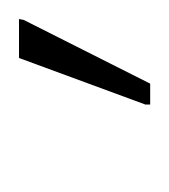

<svg xmlns="http://www.w3.org/2000/svg" viewBox="-8 -759 178 202"><g transform="rotate(-90 81.0 -658.0)"><path d="M72 -589V-594L121 -727H162L161 -722L94 -589Z"/></g></svg>

Font: Saira ExtraCondensed Thin
Style: Italic
Weight: 250
Width: 2
Italic angle: -12°
Designer: Hector Gatti with collaboration of the Omnibus-Type team
Foundry: Omnibus-Type
Version: Version 1.101